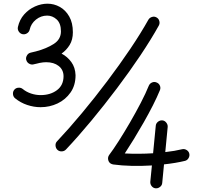

<svg xmlns="http://www.w3.org/2000/svg" viewBox="-20 -814 1098 1046"><path d="M391.6 -404.3Q391.6 -349.1 364.3 -310.1Q336.9 -271 293.7 -250.5Q250.5 -230 201.2 -230Q164.6 -230 128.2 -242.2Q91.8 -254.4 62.5 -278.3Q52.2 -286.6 50.8 -300.5Q49.3 -314.5 57.6 -324.7Q65.9 -335 79.8 -336.2Q93.8 -337.4 104 -329.1Q123.5 -313 149.4 -304.4Q175.3 -295.9 201.2 -295.9Q254.4 -295.9 290.3 -322.8Q326.2 -349.6 326.2 -399.4Q325.7 -434.1 299.6 -454.6Q273.4 -475.1 231.4 -475.1Q215.8 -475.1 195.8 -471.2Q188 -469.2 180.9 -467.5Q173.8 -465.8 167 -464.4Q165 -463.9 163.1 -463.4Q149.9 -460 137.7 -467.8Q137.2 -467.8 136.7 -468.3Q136.2 -468.8 135.7 -469.2Q135.3 -469.7 134.8 -469.7Q134.3 -470.2 133.8 -470.7Q133.3 -471.2 132.3 -471.7Q132.3 -472.2 131.8 -472.2Q131.3 -472.7 130.9 -473.6Q130.4 -473.6 129.9 -474.1Q129.4 -474.6 129.4 -475.1Q128.9 -475.6 128.4 -476.6Q127.9 -476.6 127.9 -477.1Q127 -478 126.5 -479Q126.5 -479 126.5 -479Q124 -482.9 123 -487.3Q120.1 -498 125 -508.3Q131.8 -523.9 147.5 -527.3Q151.9 -528.3 155.8 -529.3Q167.5 -532.2 176.3 -534.2Q233.4 -549.3 272.7 -574.5Q312 -599.6 312 -643.1Q312 -686.5 289.1 -707.8Q266.1 -729 236.8 -729Q203.1 -729 176 -707.3Q148.9 -685.5 141.6 -652.3Q138.7 -639.6 127 -632.3Q115.2 -625 102.1 -627.9Q89.4 -630.9 82 -642.6Q74.7 -654.3 77.6 -667Q86.4 -707 111.6 -735.4Q136.7 -763.7 170.7 -778.8Q204.6 -793.9 238.8 -793.9Q274.4 -793.9 305.9 -776.4Q337.4 -758.8 357.2 -724.1Q377 -689.5 377 -638.2Q377 -597.7 359.6 -569.3Q342.3 -541 315.4 -522Q347.2 -505.4 368.7 -475.8Q390.1 -446.3 391.6 -404.3ZM292.5 2Q283.2 -7.3 282.5 -21.2Q281.7 -35.2 291 -44.4Q356 -113.3 426.5 -198Q497.1 -282.7 564.7 -372.6Q632.3 -462.4 690.2 -548.3Q748 -634.3 788.1 -706.1Q794.9 -717.8 808.1 -721.7Q821.3 -725.6 832.5 -719.2Q844.2 -712.9 847.9 -699.7Q851.6 -686.5 845.2 -674.8Q803.7 -600.1 744.9 -512.2Q686 -424.3 617.4 -333.3Q548.8 -242.2 477.5 -156.2Q406.2 -70.3 339.4 0.5Q330.1 10.3 316.2 10.7Q302.2 11.2 292.5 2ZM864.3 -158.2Q877 -157.2 885.7 -146.2Q894.5 -135.3 893.6 -122.6L880.4 14.6Q932.6 8.8 972.2 -1Q984.9 -3.9 996.6 3.2Q1008.3 10.3 1011.2 22.9Q1014.2 35.6 1007.1 47.6Q1000 59.6 987.3 62.5Q937 74.7 873.5 81.5L863.8 182.6Q862.8 195.8 851.8 204.3Q840.8 212.9 828.1 211.9Q814.9 210.9 806.4 200.2Q797.9 189.5 798.8 176.3L807.6 87.4Q752.4 90.8 697.8 89.6Q643.1 88.4 596.7 82Q594.7 81.5 590.6 80.3Q586.4 79.1 584 77.6Q572.3 70.8 569.3 56.4Q566.4 42 574.7 30.3Q596.2 2 626.2 -44.9Q656.2 -91.8 688 -146.5Q719.7 -201.2 747.1 -253.9Q774.4 -306.6 790.5 -346.7Q795.9 -359.4 808.3 -364.7Q820.8 -370.1 833 -364.7Q845.7 -359.9 851.1 -347.4Q856.4 -335 851.1 -322.3Q835.9 -285.2 813 -240Q790 -194.8 763.2 -147.7Q736.3 -100.6 709.5 -56.6Q682.6 -12.7 659.7 22Q733.9 25.9 814 21L828.6 -128.9Q829.6 -141.6 840.3 -150.4Q851.1 -159.2 864.3 -158.2Z"/></svg>

Font: Mikhak-FD Medium
Style: Regular
Weight: 500
Designer: Amin Abedi
Version: Version 3.2